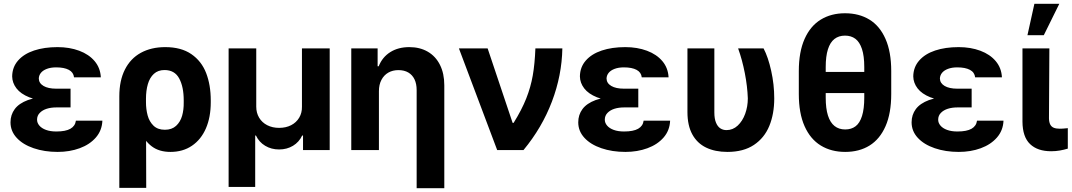

<svg xmlns="http://www.w3.org/2000/svg" viewBox="-20 -783 5594 1002"><path d="M348.2 -278V-222.4H273.6Q246.2 -222.4 223.9 -215.4Q201.5 -208.3 187.5 -193.8Q173.4 -179.4 173.4 -158.4Q173.4 -141.7 185.4 -127.6Q197.4 -113.4 220 -105.1Q242.6 -96.8 273.9 -96.8Q322.7 -96.8 347.5 -111.1Q372.4 -125.4 376.1 -153.2H514.3Q512.3 -102.2 480.2 -65.3Q448.1 -28.5 395.8 -9.4Q343.5 9.8 281 9.8Q211.8 9.8 155.5 -9.5Q99.3 -28.7 67.1 -63.7Q34.8 -98.6 34.8 -144.7Q34.8 -183.8 56.9 -213.7Q78.9 -243.5 125.6 -260.8Q172.2 -278 243.3 -278ZM43.5 -384.2Q44 -432.5 74.3 -467.1Q104.6 -501.7 157.7 -519.4Q210.8 -537.1 280.2 -537.1Q342.9 -537.1 393.5 -518.2Q444.1 -499.3 474 -463.8Q503.8 -428.3 506.2 -379.4H366.4Q363.5 -405.5 339.2 -418.5Q314.8 -431.4 273 -431.4Q245 -431.4 224.5 -423.6Q204 -415.8 193.5 -402.8Q183 -389.8 182.5 -373.1Q183 -348.8 207.1 -334.5Q231.2 -320.2 273.6 -320.2H348.2V-257.2H243.3Q177.5 -257.2 132.7 -275.2Q88 -293.1 66 -321.8Q44 -350.4 43.5 -384.2Z M842.3 -537.1Q925.5 -537.1 978.5 -500.6Q1031.6 -464.2 1055.8 -401.8Q1079.9 -339.4 1079.9 -259.1V-249.3Q1079.9 -171.5 1054.7 -113.2Q1029.4 -54.8 981.9 -22.5Q934.5 9.8 869.6 9.8Q810.7 9.8 772.5 -18.9Q734.2 -47.6 712.6 -98.3Q690.9 -149 677.1 -224.2L741.8 -250.4Q741.8 -212.7 750.5 -180.6Q759.2 -148.4 781.1 -127.1Q803.1 -105.8 840.4 -105.8Q876.6 -105.8 898.9 -126.2Q921.1 -146.6 930.3 -178.5Q939.4 -210.3 938.8 -249.3V-259.1Q938.8 -330.1 915.1 -373.8Q891.5 -417.5 838.5 -417.5Q804.7 -417.5 783 -397.6Q761.3 -377.6 751.6 -343.9Q741.8 -310.2 741.8 -267.4L743.1 197.3H602.7V-280.2Q602.7 -362.7 632 -420.3Q661.2 -478 715.2 -507.5Q769.3 -537.1 842.3 -537.1Z M1173.1 -530.3H1317.3V-226.1Q1317.3 -194 1332.3 -168.8Q1347.4 -143.5 1374.6 -129.6Q1401.8 -115.7 1436.5 -115.7Q1472.1 -115.7 1499.2 -129.6Q1526.3 -143.5 1541.4 -168.8Q1556.4 -194 1555.8 -226.1V-530.3H1700.6V0H1561.4V-75.8H1557Q1540.9 -41.4 1509.1 -22.2Q1477.4 -3 1436.4 -3Q1395.9 -3 1363.9 -22.2Q1331.8 -41.4 1315.7 -75.8H1311.8V192.6H1173.1Z M1957.5 0H1813.2V-530.3H1950.7V-437.3H1956.4Q1975.2 -484.7 2016.6 -510.9Q2058.1 -537.1 2116.1 -537.1Q2171.3 -537.1 2212.5 -513.2Q2253.6 -489.3 2276.1 -444.4Q2298.7 -399.5 2298.7 -338V199.2H2154.4V-312.8Q2154.4 -345.5 2143.3 -368.8Q2132.2 -392 2110.9 -404.6Q2089.5 -417.1 2059.2 -417.1Q2029.4 -417.1 2006.6 -404.1Q1983.8 -391.1 1970.6 -366.1Q1957.5 -341.2 1957.5 -307.3Z M2375 -530.3H2524.9L2655.2 -141.9H2660.5Q2703.2 -210.6 2726.5 -269.6Q2749.8 -328.6 2760.3 -388.7Q2770.9 -448.8 2774.1 -530.3H2914.8Q2912.2 -389.4 2860.4 -253Q2808.6 -116.6 2712.1 0H2574.6Z M3311.1 -278V-222.4H3236.5Q3209.1 -222.4 3186.7 -215.4Q3164.4 -208.3 3150.3 -193.8Q3136.3 -179.4 3136.3 -158.4Q3136.3 -141.7 3148.3 -127.6Q3160.2 -113.4 3182.8 -105.1Q3205.4 -96.8 3236.8 -96.8Q3285.5 -96.8 3310.4 -111.1Q3335.3 -125.4 3339 -153.2H3477.2Q3475.2 -102.2 3443.1 -65.3Q3411 -28.5 3358.7 -9.4Q3306.4 9.8 3243.9 9.8Q3174.7 9.8 3118.4 -9.5Q3062.2 -28.7 3030 -63.7Q2997.7 -98.6 2997.7 -144.7Q2997.7 -183.8 3019.8 -213.7Q3041.8 -243.5 3088.5 -260.8Q3135.1 -278 3206.2 -278ZM3006.4 -384.2Q3006.9 -432.5 3037.2 -467.1Q3067.5 -501.7 3120.6 -519.4Q3173.7 -537.1 3243.1 -537.1Q3305.8 -537.1 3356.4 -518.2Q3407 -499.3 3436.9 -463.8Q3466.7 -428.3 3469.1 -379.4H3329.2Q3326.4 -405.5 3302.1 -418.5Q3277.7 -431.4 3235.9 -431.4Q3207.9 -431.4 3187.4 -423.6Q3166.9 -415.8 3156.4 -402.8Q3145.9 -389.8 3145.4 -373.1Q3145.9 -348.8 3170 -334.5Q3194.1 -320.2 3236.5 -320.2H3311.1V-257.2H3206.2Q3140.4 -257.2 3095.6 -275.2Q3050.9 -293.1 3028.9 -321.8Q3006.9 -350.4 3006.4 -384.2Z M3708 -530.3V-196.4Q3708 -163.4 3716.6 -142.9Q3725.1 -122.4 3739.2 -113.2Q3753.2 -104 3771.4 -104Q3804.5 -104 3829.8 -127.5Q3855.1 -151.1 3868.9 -189.1Q3882.7 -227.1 3882.7 -269.5Q3880.6 -331.8 3867.1 -401.2Q3853.6 -470.5 3832.1 -530.3H3964.9Q3988.9 -484.8 4004.7 -413.3Q4020.6 -341.9 4020.6 -269.5Q4020.6 -188.4 3994.8 -125.7Q3969 -63 3914.4 -26.6Q3859.8 9.8 3776 9.8Q3711.9 9.8 3665.1 -12.8Q3618.2 -35.5 3592.9 -81.9Q3567.6 -128.3 3567.6 -198.3V-530.3Z M4569.8 -297.4H4219.1V-407.6H4569.8ZM4390.9 9.8Q4318 9.8 4263.5 -23.5Q4209 -56.8 4178.9 -124.4Q4148.8 -191.9 4148.8 -292.4V-412.1Q4148.8 -512 4178.9 -579.7Q4209 -647.4 4263.3 -680.6Q4317.6 -713.8 4389.9 -713.8Q4463.1 -713.8 4517.2 -680.8Q4571.2 -647.9 4601.1 -580.2Q4631.1 -512.5 4631.1 -412.1V-292.4Q4631.1 -191.9 4601.4 -124.4Q4571.7 -56.8 4518 -23.5Q4464.3 9.8 4390.9 9.8ZM4389.9 -597.1Q4357.1 -597.1 4334.6 -579.5Q4312.1 -561.8 4300.7 -525.5Q4289.2 -489.3 4289.2 -433.2V-273.9Q4289.2 -216.7 4300.9 -180Q4312.6 -143.3 4335.3 -125.4Q4357.9 -107.4 4390.9 -107.4Q4423.1 -107.4 4445.1 -124.1Q4467.1 -140.7 4478.7 -177.9Q4490.4 -215 4490.4 -273.9V-433.2Q4490.4 -490.9 4478.3 -527.5Q4466.1 -564 4443.9 -580.6Q4421.7 -597.1 4389.9 -597.1Z M5050.8 -278V-222.4H4976.3Q4948.9 -222.4 4926.5 -215.4Q4904.1 -208.3 4890.1 -193.8Q4876.1 -179.4 4876.1 -158.4Q4876.1 -141.7 4888 -127.6Q4900 -113.4 4922.6 -105.1Q4945.2 -96.8 4976.5 -96.8Q5025.3 -96.8 5050.2 -111.1Q5075.1 -125.4 5078.8 -153.2H5217Q5215 -102.2 5182.8 -65.3Q5150.7 -28.5 5098.4 -9.4Q5046.2 9.8 4983.7 9.8Q4914.4 9.8 4858.2 -9.5Q4802 -28.7 4769.7 -63.7Q4737.4 -98.6 4737.4 -144.7Q4737.4 -183.8 4759.5 -213.7Q4781.6 -243.5 4828.2 -260.8Q4874.9 -278 4945.9 -278ZM4746.1 -384.2Q4746.7 -432.5 4777 -467.1Q4807.3 -501.7 4860.3 -519.4Q4913.4 -537.1 4982.8 -537.1Q5045.6 -537.1 5096.2 -518.2Q5146.8 -499.3 5176.6 -463.8Q5206.4 -428.3 5208.8 -379.4H5069Q5066.2 -405.5 5041.8 -418.5Q5017.4 -431.4 4975.6 -431.4Q4947.7 -431.4 4927.2 -423.6Q4906.7 -415.8 4896.2 -402.8Q4885.7 -389.8 4885.1 -373.1Q4885.7 -348.8 4909.8 -334.5Q4933.9 -320.2 4976.3 -320.2H5050.8V-257.2H4945.9Q4880.1 -257.2 4835.4 -275.2Q4790.6 -293.1 4768.6 -321.8Q4746.7 -350.4 4746.1 -384.2Z M5456.4 -530.3 5454.3 -164.9Q5454.9 -144.6 5461.2 -132.8Q5467.5 -121 5479.8 -116.1Q5492.1 -111.3 5510.9 -111.3Q5525.9 -111.3 5544.6 -113.4Q5549.9 -114.2 5552.6 -114.2V-7.4Q5532.5 -1.2 5510.9 2.5Q5489.2 6.3 5465.7 6.3Q5394.7 6.3 5355.7 -31.1Q5316.6 -68.4 5316 -147.9V-530.3ZM5378.2 -763.1H5508.2L5427.3 -599.2H5342Z"/></svg>

Font: Pretendard Std Variable
Style: Regular
Weight: 400
Designer: Base glyphs from Inter by Rasmus Andersson; Hangeul glyphs from Noto Sans CJK(Source Han Sans) by Jang Soo-young and Kan
Foundry: Kil Hyung-jin
Version: Version 1.309;Glyphs 3.2 (3225)